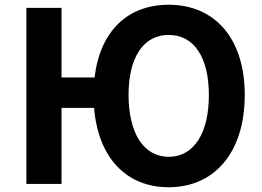

<svg xmlns="http://www.w3.org/2000/svg" viewBox="-20 -774 1104 808"><path d="M815 -185C786 -140 744 -114 690 -114C637 -114 594 -140 565 -185C537 -230 521 -295 521 -374C521 -532 583 -627 690 -627C797 -627 859 -532 859 -374C859 -295 844 -230 815 -185ZM91 -370V0H239V-320H376C393 -111 511 14 690 14C883 14 1010 -133 1010 -374C1010 -614 883 -754 690 -754C517 -754 401 -643 378 -448H239V-741H165H91Z"/></svg>

Font: GenSekiGothic2 TW B
Style: Regular
Weight: 700
Version: Version 2.100;PS 2.1;hotconv 16.6.51;makeotf.lib2.5.65220 DE